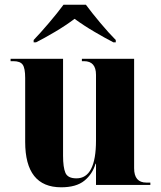

<svg xmlns="http://www.w3.org/2000/svg" viewBox="-20 -786 684 816"><path d="M240 10Q304 10 338.5 -18Q373 -46 386 -90H388V0H619V-10H602Q550 -10 550 -71V-536H328V-526H337Q388 -526 388 -468V-189Q388 -28 305 -28Q268 -28 258 -51.5Q248 -75 248 -124V-536H25V-526H37Q66 -526 76.5 -511Q87 -496 87 -455V-183Q87 10 240 10ZM123 -606H133Q167 -623 213.5 -650.5Q260 -678 297 -706Q335 -678 382 -650.5Q429 -623 462 -606H472V-616Q443 -645 406.5 -688.5Q370 -732 345 -766H250Q225 -732 188 -688.5Q151 -645 123 -616Z"/></svg>

Font: Noto Serif Display SemiCondensed Extra
Style: Regular
Weight: 800
Width: 4
Designer: Monotype Design Team
Foundry: Monotype Imaging Inc.
Version: Version 1.900